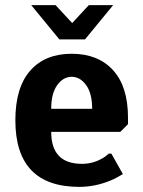

<svg xmlns="http://www.w3.org/2000/svg" viewBox="-20 -720 560 750"><path d="M212 -566 102 -700H197L262 -630L327 -700H422L312 -566ZM290 10Q40 10 40 -250Q40 -378 98 -444Q156 -510 260 -510Q363 -510 421.5 -446Q480 -382 480 -260V-235L450 -205H180Q180 -80 300 -80Q342 -80 377 -100Q391 -107 405 -120H415L460 -40Q432 -23 412 -15Q352 10 290 10ZM180 -295H340Q340 -355 316.5 -387.5Q293 -420 260 -420Q227 -420 203.5 -387.5Q180 -355 180 -295Z"/></svg>

Font: Scada
Style: Bold
Weight: 700
Designer: Jovanny Lemonad
Foundry: Jovanny Lemonad
Version: Version 4.100;PS 004.100;hotconv 1.0.88;makeotf.lib2.5.64775